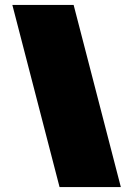

<svg xmlns="http://www.w3.org/2000/svg" viewBox="-20 -737 539 777"><path d="M278 -717 469 20H221L30 -717Z"/></svg>

Font: Dela Gothic One
Style: Regular
Weight: 400
Designer: aratakana
Foundry: aratakana
Version: Version 1.004